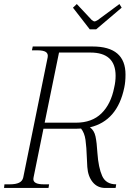

<svg xmlns="http://www.w3.org/2000/svg" viewBox="-32 -930 658 950"><path d="M412 -785 329 -892 348 -910 422 -831Q430 -824 437 -824Q440 -824 452 -831L559 -910L570 -892L444 -785ZM413 -300Q434 -285 440.5 -255Q447 -225 450 -173Q455 -101 473.5 -59.5Q492 -18 543 -18L540 0H489Q450 0 426.5 -29Q403 -58 400 -104L398 -144Q396 -203 391 -238Q386 -273 369 -294Q361 -293 344 -293H183L134 -52Q133 -49 133 -44Q133 -18 184 -18H211L208 0H-12L-10 -18H17Q46 -18 62.5 -26Q79 -34 83 -52L204 -647Q207 -665 194.5 -673Q182 -681 153 -681H126L130 -700H426Q589 -700 589 -561Q589 -525 583 -497Q549 -332 413 -300ZM533 -497Q540 -526 540 -555Q540 -670 415 -670H260L189 -323H344Q423 -323 470 -369Q517 -415 533 -497Z"/></svg>

Font: Taviraj ExtraLight
Style: Italic
Weight: 275
Italic angle: -12°
Designer: Katatrad Team
Foundry: CadsonDemak
Version: Version 1.001